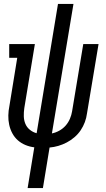

<svg xmlns="http://www.w3.org/2000/svg" viewBox="-20 -755 540 980"><path d="M121 205 155 -3Q131 -6 109.5 -15Q88 -24 71 -39Q54 -54 43 -74.5Q32 -95 27 -118Q22 -141 22.5 -165.5Q23 -190 28 -214L68 -460H27V-530H158L104 -203Q101 -182 101.5 -161.5Q102 -141 109.5 -123Q117 -105 132.5 -92.5Q148 -80 167 -75L276 -735H355L245 -74Q265 -78 283.5 -88.5Q302 -99 315.5 -114.5Q329 -130 337 -149Q345 -168 348 -187L405 -530H483L424 -176Q421 -153 413 -131.5Q405 -110 392 -90.5Q379 -71 360.5 -55Q342 -39 321 -28Q300 -17 278 -10.5Q256 -4 233 -2L199 205Z"/></svg>

Font: Iosevka Slab
Style: Italic
Weight: 400
Italic angle: -9°
Monospace: yes
Designer: Belleve Invis
Foundry: Belleve Invis
Version: Version 11.1.0; ttfautohint (v1.8.3)